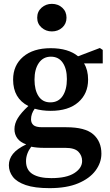

<svg xmlns="http://www.w3.org/2000/svg" viewBox="-20 -743 570 996"><path d="M241 -212Q283 -212 305 -245Q327 -278 327 -333Q327 -386 305.5 -417.5Q284 -449 244 -449Q204 -449 181.5 -416.5Q159 -384 159 -330Q159 -276 180 -244Q201 -212 241 -212ZM115 93Q115 139 149 160Q183 181 246 181Q325 181 365.5 155Q406 129 406 92Q406 64 386.5 44Q367 24 319 24H208Q171 24 142 18Q115 54 115 93ZM243 -168Q198 -168 160 -179Q141 -153 141 -124Q141 -105 153.5 -94Q166 -83 199 -83H324Q422 -83 464 -46Q506 -9 506 54Q506 101 475.5 142Q445 183 385.5 208Q326 233 237 233Q160 233 113.5 217Q67 201 46.5 174Q26 147 26 114Q26 82 47 55.5Q68 29 116 6Q85 -5 70 -25.5Q55 -46 55 -73Q55 -102 72.5 -130.5Q90 -159 127 -193Q48 -233 48 -330Q48 -404 100 -448.5Q152 -493 243 -493Q334 -493 385 -451L498 -494L513 -484V-414H416Q437 -380 437 -330Q437 -257 386 -212.5Q335 -168 243 -168ZM249 -580Q218 -580 195.5 -600Q173 -620 173 -651Q173 -683 195.5 -703Q218 -723 249 -723Q281 -723 303 -703Q325 -683 325 -651Q325 -620 303 -600Q281 -580 249 -580Z"/></svg>

Font: Source Serif Pro SemiBold
Style: Regular
Weight: 600
Designer: Frank Grießhammer
Foundry: Adobe Systems Incorporated
Version: Version 3.001;hotconv 1.0.111;makeotfexe 2.5.65597